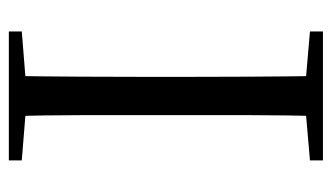

<svg xmlns="http://www.w3.org/2000/svg" viewBox="-182 -586 768 445"><g transform="rotate(-90 202.5 -364.0)"><path d="M52.8 0V-30.1L190.9 -42.1H212.5L351.6 -30.1V0ZM155.3 0Q157.5 -83.6 157.6 -167.7Q157.7 -251.7 157.7 -336.8V-391.1Q157.7 -476.1 157.6 -560.4Q157.5 -644.8 155.3 -728H248.5Q247.3 -645.2 246.8 -560.7Q246.3 -476.1 246.3 -391.1V-337Q246.3 -252.2 246.8 -168.1Q247.3 -84.1 248.5 0ZM52.8 -698V-728H351.6V-698L212.5 -686.9H190.9Z"/></g></svg>

Font: Noto Serif KR ExtraLight
Style: Regular
Weight: 200
Designer: Ryoko NISHIZUKA 西塚涼子 (kana & ideographs); Frank Grießhammer (Latin, Greek & Cyrillic); Wenlong ZHANG 张文龙 (bopomofo); San
Foundry: Adobe
Version: Version 2.002-H1;hotconv 1.1.0;makeotfexe 2.6.0